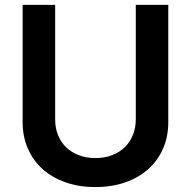

<svg xmlns="http://www.w3.org/2000/svg" viewBox="-20 -747 774 778"><path d="M661.9 -727.3V-252.1Q661.9 -193.5 640.8 -145.1Q619.7 -96.6 581 -62Q542.3 -27.3 487.7 -8.2Q433.2 11 366.8 11Q300.1 11 245.6 -8.2Q191.1 -27.3 152.5 -62Q114 -96.6 92.9 -145.1Q71.7 -193.5 71.7 -252.1V-727.3H203.5V-263.1Q203.5 -229 214.8 -200.3Q226.2 -171.5 247.5 -150.7Q268.8 -130 299 -118.3Q329.2 -106.5 366.8 -106.5Q404.1 -106.5 434.3 -118.3Q464.5 -130 485.8 -150.7Q507.1 -171.5 518.6 -200.3Q530.2 -229 530.2 -263.1V-727.3Z"/></svg>

Font: Interop SemBd
Style: Regular
Weight: 600
Designer: Rasmus Andersson, Google, Jang Haemin
Foundry: jhaemin
Version: Version 1.008